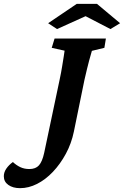

<svg xmlns="http://www.w3.org/2000/svg" viewBox="-172 -772 640 990"><path d="M209 -93.8Q196.3 -32.2 167.5 21Q138.7 74.2 100.6 114.3Q62.5 154.3 19 176.3Q-24.4 198.2 -68.4 198.2Q-105.5 198.2 -128.9 181.6Q-152.3 165 -152.3 136.7Q-152.3 116.2 -139.2 97.2Q-126 78.1 -105.5 63.5Q-87.9 80.1 -67.4 89.8Q-46.9 99.6 -20.5 99.6Q11.7 99.6 28.8 80.6Q45.9 61.5 55.7 16.6L135.7 -362.3Q143.6 -399.4 148.4 -429.7Q153.3 -460 156.7 -481Q160.2 -502 161.1 -510.7L94.7 -525.4L109.4 -573.2H374L366.2 -525.4L301.8 -509.8Q297.9 -498 287.6 -459.5Q277.3 -420.9 263.7 -361.3ZM447.3 -652.3 397.5 -622.1 239.3 -704.1H303.7L122.1 -622.1L76.2 -652.3L223.6 -752H328.1Z"/></svg>

Font: Crimson Pro ExtraLight
Style: Bold Italic
Weight: 700
Italic angle: -12°
Version: Version 1.002